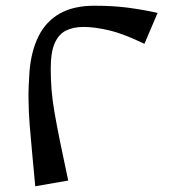

<svg xmlns="http://www.w3.org/2000/svg" viewBox="-20 -641 610 670"><path d="M103 9Q97 -57 92 -109Q87 -161 83.5 -205.5Q80 -250 79.5 -295Q79 -340 83 -392Q89 -464 115 -515.5Q141 -567 189 -594Q237 -621 309 -621Q373 -621 424 -614.5Q475 -608 530 -596L484 -488Q412 -523 361 -535Q310 -547 272 -547Q236 -547 210.5 -534.5Q185 -522 171 -490.5Q157 -459 157 -401Q157 -363 160 -326.5Q163 -290 170.5 -247Q178 -204 189.5 -147Q201 -90 218 -11Z"/></svg>

Font: Marhey Light Light
Style: Regular
Weight: 300
Version: Version 1.000